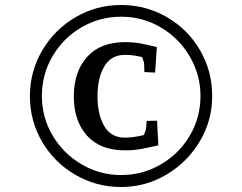

<svg xmlns="http://www.w3.org/2000/svg" viewBox="-20 -735 971 770"><path d="M100 -350Q100 -449 149.5 -533Q199 -617 283 -666Q367 -715 465 -715Q565 -715 649 -666.5Q733 -618 782 -534Q831 -450 831 -350Q831 -252 781.5 -168.5Q732 -85 648 -35Q564 15 465 15Q367 15 283 -33.5Q199 -82 149.5 -165.5Q100 -249 100 -350ZM276 -348Q276 -447 329 -506.5Q382 -566 481 -566Q514 -566 542.5 -561Q571 -556 609 -546L602 -444L559 -446L558 -480Q558 -484 550 -506Q514 -515 481 -515Q426 -515 398.5 -469Q371 -423 371 -349Q371 -276 398 -229.5Q425 -183 480 -183Q513 -183 556 -193Q566 -213 566 -222L568 -250L610 -251L615 -152Q570 -142 542.5 -137Q515 -132 481 -132Q382 -132 329 -191Q276 -250 276 -348ZM784 -350Q784 -435 741 -508.5Q698 -582 625 -625Q552 -668 466 -668Q380 -668 307 -625.5Q234 -583 191 -510Q148 -437 148 -350Q148 -264 191 -191.5Q234 -119 307 -76Q380 -33 466 -33Q552 -33 625.5 -76Q699 -119 741.5 -191.5Q784 -264 784 -350Z"/></svg>

Font: Andada Pro Medium
Style: Regular
Weight: 500
Designer: Carolina Giovagnoli
Foundry: Huerta Tipografica
Version: Version 3.005; ttfautohint (v1.8.4)